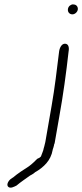

<svg xmlns="http://www.w3.org/2000/svg" viewBox="-20 -677 383 896"><path d="M20 196C30 203 45 195 57 189C77 172 100 157 122 141H123C133 136 139 131 146 125H147C183 103 217 74 226 22V21C228 14 231 8 232 1V-1C233 -3 234 -6 235 -9L256 -129C275 -234 289 -337 300 -436C304 -457 299 -473 283 -473C269 -473 259 -457 256 -438L255 -430C245 -349 236 -270 221 -184L192 -17C191 -13 191 -10 189 -4C188 2 186 8 184 15C182 28 176 38 173 48C171 58 160 61 154 64C143 75 130 88 115 99C90 115 62 133 40 152H39L28 160C16 171 9 188 20 196ZM297 -635C295 -621 304 -610 318 -610C329 -610 341 -620 343 -632C345 -644 337 -656 324 -656H323L321 -657C310 -656 299 -648 297 -635Z"/></svg>

Font: Scribbler
Style: LtIta
Weight: 300
Designer: Mew Too
Foundry: Cannot Into Space Fonts
Version: Version 1.001